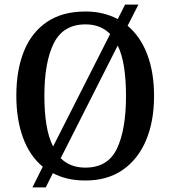

<svg xmlns="http://www.w3.org/2000/svg" viewBox="-20 -775 742 835"><path d="M166 -50Q109 -97 80 -176.5Q51 -256 51 -359Q51 -470 84 -552Q117 -634 184 -679.5Q251 -725 352 -725Q392 -725 427 -716.5Q462 -708 492 -692L524 -755H582L535 -663Q591 -616 620.5 -538Q650 -460 650 -358Q650 -247 615 -164.5Q580 -82 513.5 -36Q447 10 351 10Q270 10 210 -22L179 40H121ZM459 -627Q418 -669 352 -669Q255 -669 214 -587Q173 -505 173 -358Q173 -288 182 -232.5Q191 -177 211 -138ZM351 -46Q449 -46 488.5 -128.5Q528 -211 528 -358Q528 -427 519.5 -482.5Q511 -538 492 -577L244 -87Q285 -46 351 -46Z"/></svg>

Font: Noto Serif Sinhala SemiCondensed Medium
Style: Regular
Weight: 500
Width: 4
Designer: Jelle Bosma - Monotype Design Team
Foundry: Monotype Imaging Inc.
Version: Version 2.007; ttfautohint (v1.8.4.7-5d5b)